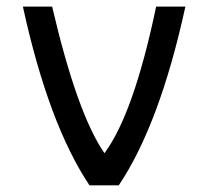

<svg xmlns="http://www.w3.org/2000/svg" viewBox="-20 -557 626 577"><path d="M249 0Q126 -183.6 48.8 -537.1H136.7Q211.9 -214.8 293.9 -96.7Q381.8 -214.8 449.2 -537.1H537.1Q460 -183.6 336.9 0Z"/></svg>

Font: Consola Mono
Style: Book
Weight: 400
Monospace: yes
Designer: Wojciech Kalinowski "wmk69" (wmk69@o2.pl)
Foundry: Wojciech Kalinowski "wmk69" (wmk69@o2.pl)
Version: Version 2.1.0